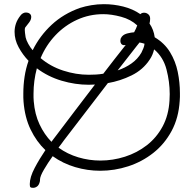

<svg xmlns="http://www.w3.org/2000/svg" viewBox="-20 -778 884 922"><path d="M139 124Q129 124 126 121Q123 118 123 106Q123 73 146.5 28.5Q170 -16 198 -57Q155 -98 127 -156Q99 -214 93 -290Q92 -300 92 -309.5Q92 -319 92 -329Q92 -370 98 -409.5Q104 -449 117 -486Q89 -515 69.5 -551Q50 -587 50 -625Q50 -645 56.5 -664.5Q63 -684 78 -703Q83 -710 90 -714Q97 -718 105 -718Q115 -718 122.5 -712.5Q130 -707 130 -696Q130 -687 125 -678Q121 -671 115.5 -664.5Q110 -658 105 -651L101 -646Q99 -642 99 -634Q99 -629 100 -620.5Q101 -612 103 -599Q106 -585 116 -567Q126 -549 136 -538L137 -537Q171 -606 228 -659Q285 -712 364 -740Q389 -748 418.5 -753Q448 -758 479 -758Q526 -758 572 -746.5Q618 -735 654 -710Q661 -717 672 -717Q683 -717 692 -709.5Q701 -702 701 -688Q701 -677 698 -665Q718 -636 723 -599Q770 -571 796.5 -527.5Q823 -484 833.5 -433Q844 -382 844 -331Q844 -322 844 -312.5Q844 -303 843 -294Q838 -212 804 -149Q770 -86 716 -43.5Q662 -1 596 20.5Q530 42 461 42Q400 42 341 24.5Q282 7 233 -28Q210 4 191 36.5Q172 69 172 85Q172 86 172 89.5Q172 93 171 95Q167 111 158 117.5Q149 124 139 124ZM406 -419Q423 -419 440.5 -420Q458 -421 476 -424Q502 -458 528.5 -492Q555 -526 582 -560Q583 -561 584 -562Q581 -562 575 -561Q566 -562 562 -568Q558 -574 558 -581Q558 -592 562 -597L565 -602L569 -606Q577 -614 593.5 -618Q610 -622 624 -623Q634 -641 639 -656Q608 -685 561.5 -697.5Q515 -710 476 -710Q409 -710 350 -683Q291 -656 246 -608.5Q201 -561 175 -499Q222 -459 283.5 -439Q345 -419 406 -419ZM617 -532Q599 -509 581 -486Q563 -463 545 -440Q581 -452 611 -473Q641 -494 659 -525Q664 -535 668.5 -546Q673 -557 674 -568Q662 -572 650 -574Q641 -563 632.5 -552Q624 -541 617 -532ZM462 -7Q522 -7 580 -25.5Q638 -44 685 -80.5Q732 -117 761 -171Q790 -225 794 -296Q794 -304 794.5 -311.5Q795 -319 795 -326Q795 -385 779.5 -444.5Q764 -504 720 -541Q714 -514 699 -492Q667 -443 612 -416Q557 -389 498 -379Q445 -310 392.5 -241.5Q340 -173 287 -104Q283 -99 276.5 -89.5Q270 -80 261 -69Q304 -38 356 -22.5Q408 -7 462 -7ZM142 -292Q147 -229 170 -180.5Q193 -132 227 -97Q234 -107 240.5 -115Q247 -123 252 -130Q298 -191 344 -251.5Q390 -312 436 -372Q421 -371 406 -371Q341 -371 275.5 -390.5Q210 -410 157 -450Q149 -420 145 -389.5Q141 -359 141 -328Q141 -319 141 -310Q141 -301 142 -292Z"/></svg>

Font: Twinkle Star
Style: Regular
Weight: 400
Designer: Robert E. Leuschke
Foundry: Robert E. Leuschke
Version: Version 2.010; ttfautohint (v1.8.3)